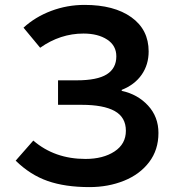

<svg xmlns="http://www.w3.org/2000/svg" viewBox="-20 -751 717 784"><path d="M44 -95 116 -177Q203 -102 329 -102Q401 -102 447.5 -132.5Q494 -163 494 -217Q494 -272 448.5 -297.5Q403 -323 313 -323H217V-423H293Q377 -423 416 -447.5Q455 -472 455 -521Q455 -565 417.5 -589.5Q380 -614 321 -614Q226 -614 144 -556L76 -638Q124 -682 189 -706.5Q254 -731 325 -731Q446 -731 516.5 -680.5Q587 -630 587 -541Q587 -487 558.5 -446Q530 -405 477 -384V-380Q542 -366 584.5 -320Q627 -274 627 -208Q627 -139 589 -89Q551 -39 486.5 -13Q422 13 345 13Q246 13 174.5 -12Q103 -37 44 -95Z"/></svg>

Font: Nebula Sans Semibold
Style: Regular
Weight: 600
Designer: Paul D. Hunt for Adobe (as Source Sans)
Foundry: Nebula Entertainment & Broadcasting LLC
Version: Version 1.010